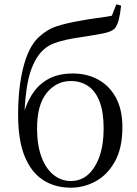

<svg xmlns="http://www.w3.org/2000/svg" viewBox="-20 -856 636 891"><path d="M309 15Q235 15 180 -20.5Q125 -56 94.5 -130.5Q64 -205 64 -324Q64 -448 88 -543Q112 -638 158 -682Q197 -719 243 -734Q289 -749 354 -760Q390 -767 428.5 -772Q467 -777 499 -783L520 -836L542 -830Q538 -791 531 -764Q524 -737 512 -723Q496 -708 456.5 -700.5Q417 -693 366 -685Q321 -679 287.5 -671.5Q254 -664 229.5 -654.5Q205 -645 185 -628Q146 -595 122 -525Q100 -459 94 -344Q111 -394 137 -430Q167 -471 211.5 -493Q256 -515 318 -515Q383 -515 435 -487Q487 -459 517.5 -403.5Q548 -348 548 -266Q548 -169 513.5 -107Q479 -45 424.5 -15Q370 15 309 15ZM309 -16Q355 -16 388.5 -45.5Q422 -75 441.5 -129.5Q461 -184 461 -259Q461 -336 442 -385Q423 -434 388.5 -457Q354 -480 309 -480Q242 -480 197 -425Q152 -370 152 -260Q152 -182 172.5 -127.5Q193 -73 228.5 -44.5Q264 -16 309 -16Z"/></svg>

Font: Early Summer Mincho
Style: Regular
Weight: 400
Designer: GuiWonder
Version: Version 1.002